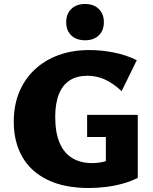

<svg xmlns="http://www.w3.org/2000/svg" viewBox="-20 -926 769 963"><path d="M426 17Q303 17 218.5 -24Q134 -65 91.5 -140Q49 -215 49 -315Q49 -397 76 -463Q103 -529 153.5 -576.5Q204 -624 273.5 -649.5Q343 -675 428 -675Q489 -675 551.5 -662.5Q614 -650 666 -624L590 -469Q543 -512 502.5 -529Q462 -546 418 -546Q366 -546 330 -523Q294 -500 275.5 -454Q257 -408 257 -340Q257 -261 279 -209.5Q301 -158 342.5 -133Q384 -108 441 -108Q476 -108 507 -116.5Q538 -125 562 -140L511 -83V-239H417V-350H671V-34Q636 -16 593.5 -4.5Q551 7 508 12Q465 17 426 17ZM407 -724Q363 -724 337.5 -748.5Q312 -773 312 -815Q312 -856 337.5 -881Q363 -906 407 -906Q450 -906 475.5 -881Q501 -856 501 -815Q501 -773 475.5 -748.5Q450 -724 407 -724Z"/></svg>

Font: Ysabeau Office Black
Style: Regular
Weight: 900
Designer: Christian Thalmann (Catharsis Fonts)
Version: Version 2.001;gftools[0.9.30]; featfreeze: tnum,lnum,ss02